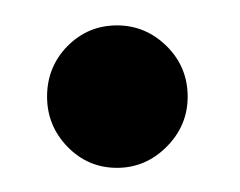

<svg xmlns="http://www.w3.org/2000/svg" viewBox="-20 -122 194 155"><path d="M74.5 13.5Q51 13.5 34.5 -3.5Q18 -20.5 18 -44Q18 -68 34.5 -84.8Q51 -101.5 74.5 -101.5Q97.5 -101.5 114.5 -84.8Q131.5 -68 131.5 -44Q131.5 -20.5 114.5 -3.5Q97.5 13.5 74.5 13.5Z"/></svg>

Font: Imbue 100pt Medium
Style: Regular
Weight: 500
Designer: Tyler Finck
Foundry: Etcetera Type Company
Version: Version 1.102; ttfautohint (v1.8.3)